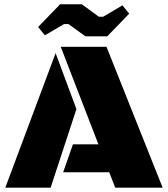

<svg xmlns="http://www.w3.org/2000/svg" viewBox="-20 -863 772 883"><path d="M482.4 -70.8H270.5L315.4 -199.2H432.6L259.3 -647.9H469.7L728 0H509.8ZM212.9 0H4.4L235.8 -618.7L331.5 -361.3ZM454.6 -786.1 543 -838.4 574.2 -800.3 473.1 -695.8H373L294.9 -752.4H274.9L186.5 -700.7L155.3 -738.8L256.3 -843.3H356.4L434.6 -786.1Z"/></svg>

Font: Black Ops One [rus by aLiNcE]
Style: Regular
Weight: 400
Designer: James Grieshaber
Foundry: James Grieshaber
Version: Version 1.002;May 25, 2024;FontCreator 13.0.0.2680 64-bit